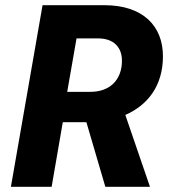

<svg xmlns="http://www.w3.org/2000/svg" viewBox="-20 -720 663 740"><path d="M22 0H179L222 -249H313L386 0H558L463 -277C550 -315 608 -390 608 -503C608 -620 531 -700 382 -700H144ZM239 -366 275 -572H358C418 -572 450 -538 450 -486C450 -411 402 -365 326 -366Z"/></svg>

Font: Fixel Text 20240404
Style: Bold Italic
Weight: 700
Width: 4
Italic angle: -10°
Designer: AlfaBravo + MacPaw
Foundry: Kyrylo Tkachov, Marchela Mozhyna, Serhii Makarenko, Maria Weinstein, Zakhar Kryvoshyya
Version: Version 1.211;Glyphs 3.2 (3225)